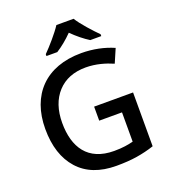

<svg xmlns="http://www.w3.org/2000/svg" viewBox="-166 -1062 1060 1194"><g transform="rotate(-20 363.5 -465.5)"><path d="M346.2 -940.9C318.4 -897.5 259.3 -830.1 222.2 -793V-780.8H293.9C330.1 -803.7 366.2 -833 402.3 -869.6C438 -834 477.5 -802.2 512.2 -780.8H585V-793C549.8 -828.1 485.4 -898.4 460 -940.9ZM393.1 -291H543.9V-97.2C510.7 -88.9 474.1 -82 417 -82C243.2 -82 171.9 -194.8 171.9 -356C171.9 -440.4 194.8 -507.8 240.2 -557.1C285.6 -606.4 347.7 -630.9 426.8 -630.9C493.7 -630.9 555.7 -612.3 605 -590.8L644 -681.2C583 -708 509.8 -724.1 431.2 -724.1C194.8 -724.1 60.1 -581.1 60.1 -356.9C60.1 -242.2 89.4 -152.8 147.5 -87.9C205.6 -22.9 289.6 9.8 398.9 9.8C449.7 9.8 495.1 6.8 534.7 0.5C574.2 -5.9 613.3 -15.1 650.9 -27.8V-383.8H393.1Z"/></g></svg>

Font: Noto Reveo Sans
Style: Regular
Weight: 500
Designer: Monotype Design Team
Foundry: Monotype Imaging Inc.
Version: Version 2.007